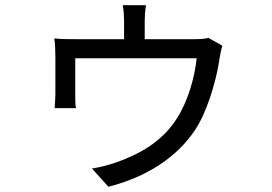

<svg xmlns="http://www.w3.org/2000/svg" viewBox="-20 -641 1040 735"><path d="M831 -466 778 -496C767 -493 753 -491 722 -491H534V-562C534 -577 535 -597 539 -621H450C454 -597 455 -577 455 -562V-491H272C244 -491 211 -491 188 -494C191 -475 192 -443 192 -424V-279C192 -263 190 -242 189 -227H271C268 -239 268 -260 268 -275V-418H733C725 -345 701 -257 658 -189C601 -98 515 -52 427 -20C404 -12 363 0 332 4L395 74C567 30 680 -61 740 -165C783 -242 812 -354 820 -415C823 -431 827 -454 831 -466Z"/></svg>

Font: Spoqa Han Sans Neo
Style: Regular
Weight: 400
Designer: [Spoqa Han Sans Neo] Dong-huui Kim ___ Younghwa Kang ___ Yujin Lee ___ [Noto Sans] Ryoko NISHIZUKA ____ (kana & ideograp
Foundry: Spoqa (http://www.spoqa-han-sans.com)
Version: Version 1.100;hotconv 1.0.109;makeotfexe 2.5.65596